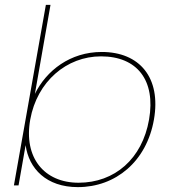

<svg xmlns="http://www.w3.org/2000/svg" viewBox="-20 -760 711 787"><path d="M123 -375 187 -740H168L37 0H56L85 -165C98 -69 170 7 299 7C454 7 581 -98 611 -270C641 -442 552 -547 397 -547C268 -547 170 -471 123 -375ZM591 -270C563 -109 450 -11 302 -11C161 -11 76 -114 104 -270C132 -426 253 -529 394 -529C542 -529 619 -431 591 -270Z"/></svg>

Font: Poppins Devanagari Thin
Style: Italic
Weight: 100
Italic angle: -10°
Designer: Ninad Kale (Devanagari), Jonny Pinhorn (Latin)
Foundry: Indian Type Foundry
Version: 4.005